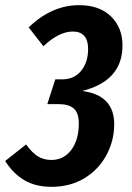

<svg xmlns="http://www.w3.org/2000/svg" viewBox="-62 -707 509 743"><path d="M412 -531Q412 -394 256 -355Q380 -339 380 -226Q380 -163 350 -107Q320 -51 265 -17.5Q210 16 137 16Q76 16 32.5 -9.5Q-11 -35 -42 -84L39 -148Q62 -116 84.5 -102Q107 -88 137 -88Q184 -88 213.5 -126.5Q243 -165 243 -230Q243 -270 223.5 -287Q204 -304 166 -304H121L152 -400H180Q225 -400 252 -433Q279 -466 279 -518Q279 -551 264 -568Q249 -585 220 -585Q166 -585 106 -528L49 -601Q138 -687 244 -687Q323 -687 367.5 -643.5Q412 -600 412 -531Z"/></svg>

Font: Fira Sans Extra Condensed SemiBold
Style: Italic
Weight: 600
Width: 3
Italic angle: -8°
Designer: Carrois Corporate & Edenspiekermann AG
Foundry: Carrois Corporate GbR & Edenspiekermann AG
Version: Version 4.203